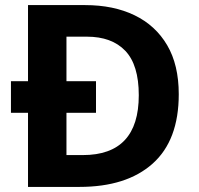

<svg xmlns="http://www.w3.org/2000/svg" viewBox="-20 -734 780 754"><path d="M314 -714Q426 -714 508.5 -674Q591 -634 636.5 -556.5Q682 -479 682 -364Q682 -183 579.5 -91.5Q477 0 292 0H90V-291H23V-415H90V-714ZM321 -590H241V-415H357V-291H241V-125H305Q525 -125 525 -360Q525 -479 472 -534.5Q419 -590 321 -590Z"/></svg>

Font: Noto Sans Nag Mundari
Style: Bold
Weight: 700
Version: Version 1.000